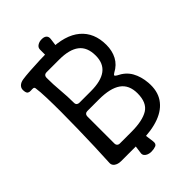

<svg xmlns="http://www.w3.org/2000/svg" viewBox="-243 -835 1003 1003"><g transform="rotate(-45 258.5 -333.5)"><path d="M256 77Q245 77 234.5 73Q224 69 218 61.5Q212 54 213 44L223 -30H292L302 44Q305 66 290.5 71.5Q276 77 259 77ZM223 -636V-711Q223 -727 236.5 -735.5Q250 -744 266 -744H269Q286 -744 295 -735.5Q304 -727 302 -711L292 -636ZM110 0Q96 0 84.5 -4.5Q73 -9 66.5 -17.5Q60 -26 61 -38Q64 -90 66 -152Q68 -214 69.5 -278.5Q71 -343 71 -402.5Q71 -462 69.5 -509.5Q68 -557 64 -584Q63 -593 55.5 -594Q48 -595 38.5 -594Q29 -593 21 -597Q13 -601 11 -617Q8 -637 19.5 -649Q31 -661 52 -664Q71 -667 107 -669.5Q143 -672 183.5 -673.5Q224 -675 256 -674Q369 -673 427.5 -623.5Q486 -574 486 -484Q486 -440 468 -406Q450 -372 412 -352Q402 -346 402 -342Q402 -338 412 -332Q456 -311 476.5 -274.5Q497 -238 501 -189Q506 -126 478 -84Q450 -42 393.5 -21Q337 0 256 0ZM171 -70H257Q339 -70 380.5 -95.5Q422 -121 422 -190Q422 -252 381 -281Q340 -310 257 -310H171Q162 -310 156.5 -304.5Q151 -299 151 -290V-90Q151 -84 153.5 -79.5Q156 -75 160.5 -72.5Q165 -70 171 -70ZM172 -370H257Q332 -370 369.5 -398Q407 -426 407 -484Q407 -546 369.5 -575Q332 -604 257 -604H163Q154 -604 148.5 -598.5Q143 -593 143 -583Q143 -535 147.5 -485.5Q152 -436 152 -390Q152 -380 157.5 -375Q163 -370 172 -370Z"/></g></svg>

Font: Winky Sans Light
Style: Regular
Weight: 300
Designer: Simon Atzbach
Foundry: typofactur
Version: Version 1.205